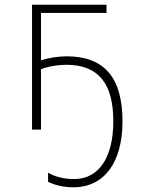

<svg xmlns="http://www.w3.org/2000/svg" viewBox="-20 -550 640 815"><path d="M291 245C423 245 500 139 500 -35C500 -220 423 -311 263 -311C227 -311 185 -304 154 -294V-495H432V-530H116V0H154V-256C182 -268 226 -275 261 -275C397 -275 461 -197 461 -35C461 116 401 210 295 210C250 210 213 200 184 183V222C210 234 245 245 291 245Z"/></svg>

Font: Noto Sans Mono ExtraLight
Style: Regular
Weight: 200
Designer: Monotype Design Team
Foundry: Monotype Imaging Inc.
Version: Version 2.014